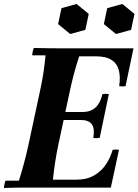

<svg xmlns="http://www.w3.org/2000/svg" viewBox="-28 -943 696 965"><path d="M-8 2Q-8 -6 -5.5 -17Q-3 -28 0 -35H67Q81 -79 92.5 -122Q104 -165 114 -210L174 -490Q185 -540 191 -582Q197 -624 201 -665H134Q134 -673 136.5 -684Q139 -695 142 -702Q176 -701 217.5 -700.5Q259 -700 293 -700H643L603 -510Q587 -507 571 -510Q578 -555 569.5 -589Q561 -623 533 -641.5Q505 -660 453 -660H370Q355 -614 345 -577Q335 -540 324 -490L264 -210Q256 -171 249.5 -130Q243 -89 238 -40H356Q408 -40 444.5 -61Q481 -82 504 -116Q527 -150 538 -190Q554 -193 570 -190L529 0H144Q110 0 68.5 0Q27 0 -8 2ZM441 -250Q449 -297 433.5 -318.5Q418 -340 377 -340H217L225 -380H385Q427 -380 451.5 -402Q476 -424 487 -470Q503 -473 519 -470L473 -250Q456 -247 441 -250ZM357 -923 418 -873 401 -793 325 -772 264 -822 281 -902ZM587 -923 648 -873 631 -793 555 -772 494 -822 511 -902Z"/></svg>

Font: Poltawski Nowy
Style: Bold Italic
Weight: 700
Italic angle: -12°
Designer: Adam Pótawski, Mateusz Machalski, Borys Kosmynka, Ania Wieluska
Foundry: Capitalics.wtf
Version: Version 1.001;gftools[0.9.25]